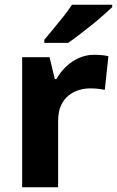

<svg xmlns="http://www.w3.org/2000/svg" viewBox="-20 -786 491 806"><path d="M375 -556Q390 -556 407.5 -554.5Q425 -553 435 -550L420 -409Q409 -411 394 -413Q379 -415 358 -415Q335 -415 311.5 -408Q288 -401 268 -385Q248 -369 236 -343Q224 -317 224 -277V0H73V-546H188L210 -454H217Q233 -483 257 -506Q281 -529 311 -542.5Q341 -556 375 -556ZM451 -756Q436 -742 413 -721.5Q390 -701 363 -679.5Q336 -658 310.5 -638.5Q285 -619 266 -606H166V-619Q182 -638 203.5 -664Q225 -690 246.5 -717Q268 -744 282 -766H451Z"/></svg>

Font: Noto Sans Lao Looped
Style: Bold
Weight: 700
Designer: Mark Frömberg, Ben Mitchell
Foundry: The Fontpad Ltd
Version: Version 1.001